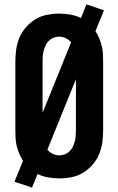

<svg xmlns="http://www.w3.org/2000/svg" viewBox="-20 -805 540 875"><path d="M126 50 46 23 85 -72Q75 -87 68 -104Q61 -121 56.5 -138.5Q52 -156 51 -174Q50 -192 50 -210V-525Q50 -553 54 -581Q58 -609 69 -634.5Q80 -660 99 -681.5Q118 -703 142 -717.5Q166 -732 194 -737.5Q222 -743 250 -743Q275 -743 300.5 -738.5Q326 -734 349 -723L374 -785L454 -758L415 -663Q425 -648 432 -631Q439 -614 443.5 -596.5Q448 -579 449 -561Q450 -543 450 -525V-210Q450 -182 446 -154Q442 -126 431 -100.5Q420 -75 401 -53.5Q382 -32 358 -17.5Q334 -3 306 2.5Q278 8 250 8Q225 8 199.5 3.5Q174 -1 151 -12ZM174 -291 304 -612Q294 -624 280 -631Q266 -638 250 -638Q237 -638 225 -633.5Q213 -629 203.5 -620Q194 -611 188.5 -599.5Q183 -588 179.5 -575.5Q176 -563 175 -550Q174 -537 174 -525ZM250 -97Q263 -97 275 -101.5Q287 -106 296.5 -115Q306 -124 311.5 -135.5Q317 -147 320.5 -159.5Q324 -172 325 -185Q326 -198 326 -210V-444L196 -123Q206 -111 220 -104Q234 -97 250 -97Z"/></svg>

Font: Iosevka SS18 Extrabold
Style: Regular
Weight: 800
Monospace: yes
Designer: Belleve Invis
Foundry: Belleve Invis
Version: Version 25.1.1; ttfautohint (v1.8.4)